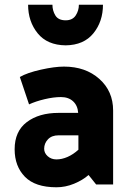

<svg xmlns="http://www.w3.org/2000/svg" viewBox="-20 -781 554 813"><path d="M258 -589Q180 -590 139.5 -640Q99 -690 99 -761H202Q202 -736 214.5 -715.5Q227 -695 258 -695Q287 -695 300.5 -715.5Q314 -736 314 -761H416Q416 -690 375.5 -640Q335 -590 258 -589ZM219 -106Q242 -106 266 -116.5Q290 -127 312 -147V-208H228Q199 -208 183 -191Q167 -174 167 -151Q167 -133 182 -119.5Q197 -106 219 -106ZM251 -499Q342 -499 400.5 -447Q459 -395 459 -313V0H387L355 -40Q330 -18 293.5 -3Q257 12 219 12Q129 12 85.5 -32.5Q42 -77 42 -149Q42 -225 93.5 -264Q145 -303 228 -303H311Q309 -334 289.5 -352Q270 -370 238 -370Q207 -370 169 -361Q131 -352 103 -339L64 -455Q95 -473 153 -486Q211 -499 251 -499Z"/></svg>

Font: Palanquin Dark Medium
Style: Regular
Weight: 500
Designer: Pria Ravichandran
Version: Version 1.001